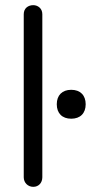

<svg xmlns="http://www.w3.org/2000/svg" viewBox="-20 -708 352 744"><path d="M109 16C130 16 144 0 144 -21V-653C144 -676 126 -688 109 -688C89 -688 72 -676 72 -653V-21C72 0 88 16 109 16ZM256 -248C291 -248 312 -269 312 -304C312 -339 291 -360 256 -360C221 -360 200 -339 200 -304C200 -269 221 -248 256 -248Z"/></svg>

Font: Dongle Light
Style: Regular
Weight: 300
Designer: Yanghee Ryu
Foundry: Yanghee Ryu
Version: Version 2.000